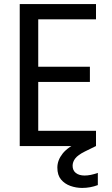

<svg xmlns="http://www.w3.org/2000/svg" viewBox="-20 -718 553 944"><path d="M452 -623H168V-390H422V-315H168V-75H452V0H77V-698H452ZM428 -47 452 0 397 27Q363 44 350 61Q337 78 337 97Q337 120 353 132.5Q369 145 396 145Q425 145 461 132V192Q424 206 384 206Q354 206 326 196Q298 186 280 164.5Q262 143 262 106Q262 70 288 37Q314 4 379 -26Z"/></svg>

Font: Poppins
Style: Regular
Weight: 400
Designer: Ninad Kale (Devanagari), Jonny Pinhorn (Latin)
Version: Version 5.002